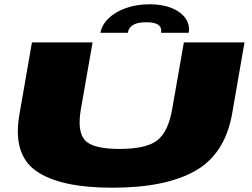

<svg xmlns="http://www.w3.org/2000/svg" viewBox="-20 -873 1177 896"><path d="M505 3Q752 3 890.8 -75.5Q1029.5 -154 1063 -341L1121 -675H838L783.5 -364Q765.5 -259 714.5 -218.5Q663.5 -178 537.5 -178Q412.5 -178 376 -219Q339.5 -260 357.5 -364L412 -675H129L71 -341Q37.5 -154 148.2 -75.5Q259 3 505 3ZM678.5 -853Q617 -853 567.2 -835.2Q517.5 -817.5 486.2 -787Q455 -756.5 448.5 -720H576.5Q579.5 -736.5 589.5 -747.2Q599.5 -758 617.2 -763.5Q635 -769 663.5 -769Q689 -769 704.8 -763.8Q720.5 -758.5 727.5 -747.8Q734.5 -737 731.5 -720H860.5Q867 -756.5 846 -787Q825 -817.5 781.8 -835.2Q738.5 -853 678.5 -853Z"/></svg>

Font: Anybody ExtraExpanded Black
Style: Italic
Weight: 900
Width: 8
Italic angle: -10°
Version: Version 1.113;gftools[0.9.25]